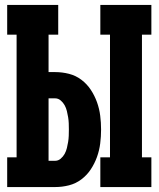

<svg xmlns="http://www.w3.org/2000/svg" viewBox="-20 -755 640 775"><path d="M385 0V-120H424V-615H385V-735H591V-615H553V-120H591V0ZM9 0V-120H47V-615H9V-735H215V-615H176V-464H203Q231 -464 258.5 -457Q286 -450 308.5 -433Q331 -416 346.5 -392.5Q362 -369 371.5 -342.5Q381 -316 384.5 -288Q388 -260 388 -232Q388 -204 384.5 -176Q381 -148 371.5 -121.5Q362 -95 346.5 -71.5Q331 -48 308.5 -31Q286 -14 258.5 -7Q231 0 203 0ZM203 -106Q215 -106 225 -114.5Q235 -123 241 -134Q247 -145 250 -157.5Q253 -170 255 -182Q257 -194 257.5 -207Q258 -220 258 -232Q258 -245 257.5 -257.5Q257 -270 255 -282Q253 -294 250 -306.5Q247 -319 241 -330Q235 -341 225 -349.5Q215 -358 203 -358H176V-106Z"/></svg>

Font: Iosevka Slab Heavy Extended
Style: Regular
Weight: 900
Width: 7
Monospace: yes
Designer: Belleve Invis
Foundry: Belleve Invis
Version: Version 11.1.0; ttfautohint (v1.8.3)